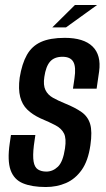

<svg xmlns="http://www.w3.org/2000/svg" viewBox="-20 -744 425 771"><path d="M164 7Q108 7 72 -8Q36 -23 22.5 -61Q9 -99 19 -168L24 -202H122L116 -160Q111 -118 115 -95Q119 -72 132.5 -63.5Q146 -55 166 -55Q192 -55 212.5 -74.5Q233 -94 241 -148Q247 -188 237 -208Q227 -228 203.5 -240.5Q180 -253 142 -269Q110 -284 89.5 -304Q69 -324 61 -355Q53 -386 59 -432Q68 -488 88 -523.5Q108 -559 144.5 -575.5Q181 -592 240 -592Q316 -592 351.5 -557.5Q387 -523 378 -457L368 -388Q345 -388 321 -388Q297 -388 273 -388L279 -429Q286 -475 274.5 -495.5Q263 -516 231 -516Q198 -516 181 -496.5Q164 -477 158 -435Q153 -402 162.5 -382.5Q172 -363 192.5 -351.5Q213 -340 240 -329Q282 -312 307.5 -294Q333 -276 342 -246Q351 -216 343 -161Q334 -98 308 -61.5Q282 -25 245 -9Q208 7 164 7ZM190 -634 281 -724H370L245 -634Z"/></svg>

Font: Alumni Sans SemiBold
Style: Italic
Weight: 600
Italic angle: -8°
Version: Version 1.016